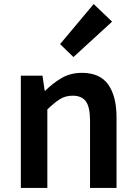

<svg xmlns="http://www.w3.org/2000/svg" viewBox="-20 -929 672 949"><path d="M83 0V-555H190L201 -480H203Q240 -517 284 -543Q328 -569 385 -569Q474 -569 515 -511Q556 -453 556 -348V0H425V-331Q425 -400 404.5 -428Q384 -456 339 -456Q303 -456 275.5 -438.5Q248 -421 214 -388V0ZM343 -647 277 -711 443 -909 534 -822Z"/></svg>

Font: Noto Sans TC SemiBold
Style: Regular
Weight: 600
Designer: Ryoko NISHIZUKA  (kana, bopomofo & ideographs); Paul D. Hunt (Latin, Greek & Cyrillic); Sandoll Communications , Soo-you
Foundry: Adobe
Version: Version 2.004-H2;hotconv 1.0.118;makeotfexe 2.5.65603